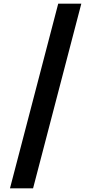

<svg xmlns="http://www.w3.org/2000/svg" viewBox="-20 -853 494 1039"><path d="M295 -833H420L159 166H34Z"/></svg>

Font: Noto Sans Devanagari UI SemiCondensed
Style: Bold
Weight: 700
Width: 4
Designer: Jelle Bosma - Monotype Design Team
Foundry: Monotype Imaging Inc.
Version: Version 2.004; ttfautohint (v1.8.4.7-5d5b)